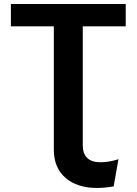

<svg xmlns="http://www.w3.org/2000/svg" viewBox="-20 -722 680 956"><path d="M248 22.9V-590.8H34.2V-702.1H606V-590.8H392.1V2.9Q392.1 42.5 414.1 64.2Q436 85.9 481 85.9Q522.5 85.9 569.8 70.8L545.9 206.1Q500 213.9 463.9 213.9Q364.3 213.9 306.2 163.6Q248 113.3 248 22.9Z"/></svg>

Font: LT Superior
Style: Bold
Weight: 400
Designer: Daniel Lyons
Foundry: LyonsType
Version: Version 1.000